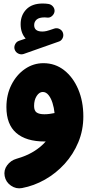

<svg xmlns="http://www.w3.org/2000/svg" viewBox="-20 -740 503 1081"><path d="M63 -460.4Q57.6 -474.6 64.9 -490Q72.3 -505.4 87.4 -510.3L124.5 -522.9Q96.2 -554.2 96.2 -604Q96.2 -654.3 128.2 -687.3Q160.2 -720.2 220.2 -720.2Q237.8 -720.2 252.4 -717.8Q268.6 -715.3 278.6 -702.9Q288.6 -690.4 287.1 -675.8Q285.2 -660.6 272.7 -649.7Q260.3 -638.7 244.6 -641.1Q237.8 -642.1 231.4 -642.1Q200.2 -642.1 186.3 -629.9Q172.4 -617.7 172.4 -598.6Q172.4 -562.5 218.3 -562.5Q230 -562.5 242.4 -565.4Q254.9 -568.4 285.6 -579.1Q301.8 -584.5 316.9 -575.9Q332 -567.4 335.4 -551.3Q338.9 -536.6 331.5 -523.2Q324.2 -509.8 311 -505.9L112.8 -436Q98.1 -431.2 83.3 -438.2Q68.4 -445.3 63 -460.4ZM224.6 -384.3Q290.5 -384.3 341.1 -344.7Q391.6 -305.2 420.4 -237.3Q449.2 -169.4 449.2 -84.5Q449.2 -6.8 420.9 61Q392.6 128.9 344 182.4Q295.4 235.8 233.4 271Q171.4 306.2 104 318.8Q70.8 325.2 41.7 305.2Q12.7 285.2 6.3 251.5Q0 217.8 20.3 190.4Q40.5 163.1 73.2 153.8Q128.4 138.2 169.4 113Q210.4 87.9 237.3 56.6Q234.4 56.6 231.4 56.6Q127 56.6 71.5 8.5Q16.1 -39.6 16.1 -136.7Q16.1 -207 44.7 -263.2Q73.2 -319.3 120.6 -351.8Q168 -384.3 224.6 -384.3ZM171.9 -143.6Q171.9 -116.7 186.3 -106.7Q200.7 -96.7 230 -96.7Q246.1 -96.7 260.5 -98.9Q274.9 -101.1 287.1 -103.5Q284.2 -133.3 275.6 -160.4Q267.1 -187.5 253.2 -204.8Q239.3 -222.2 220.7 -222.2Q201.2 -222.2 186.5 -199.7Q171.9 -177.2 171.9 -143.6Z"/></svg>

Font: Mikhak-DS2-FD Black
Style: Regular
Weight: 900
Designer: Amin Abedi
Version: Version 3.2